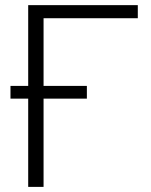

<svg xmlns="http://www.w3.org/2000/svg" viewBox="-20 -731 592 751"><path d="M319.8 -345.2H150.4V0H90.3V-345.2H21V-395H90.3V-710.9H519V-659.7H150.4V-395H319.8Z"/></svg>

Font: RobotoInd Light
Style: Regular
Weight: 300
Designer: Google
Version: Version 2.001151; 2014